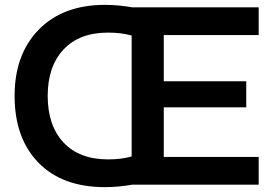

<svg xmlns="http://www.w3.org/2000/svg" viewBox="-20 -759 1119 789"><path d="M411 10Q236 10 138 -90.5Q40 -191 40 -365Q40 -536 139.5 -637.5Q239 -739 411 -739Q466 -739 523 -729H1043V-615H653V-425H992V-318H653V-114H1043V0H523Q466 10 411 10ZM424 -104Q479 -104 521 -116V-613Q479 -625 424 -625Q306 -625 241 -555.5Q176 -486 176 -365Q176 -243 241 -173.5Q306 -104 424 -104Z"/></svg>

Font: Mona Sans SemiBold
Style: Regular
Weight: 600
Designer: Deni Anggara
Foundry: GitHub
Version: Version 2.000;Glyphs 3.2.3 (3260)